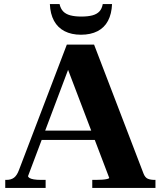

<svg xmlns="http://www.w3.org/2000/svg" viewBox="-20 -931 797 951"><path d="M174 -284H483L484 -238H160ZM302 -625 330 -619 119 -59Q119 -54 126 -49.5Q133 -45 147.5 -42.5Q162 -40 184 -40H206V0H6V-40H12Q35 -40 49.5 -51Q64 -62 74 -89L311 -710H446L691 -71Q699 -51 712.5 -45.5Q726 -40 746 -40H750V0H437V-40H455Q471 -40 486 -41Q501 -42 511 -44.5Q521 -47 521 -50ZM381 -759Q429 -759 463 -776.5Q497 -794 515 -828Q533 -862 535 -911H489Q485 -888 472.5 -874.5Q460 -861 438 -855Q416 -849 383 -849Q351 -849 328.5 -855Q306 -861 293 -874.5Q280 -888 275 -911H227Q229 -862 247.5 -828Q266 -794 300 -776.5Q334 -759 381 -759Z"/></svg>

Font: Roboto Serif 120pt Expanded SemiBold
Style: Regular
Weight: 600
Width: 7
Designer: Greg Gazdowicz
Foundry: Commercial Type
Version: Version 1.008